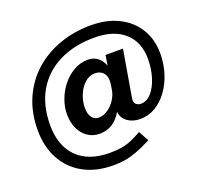

<svg xmlns="http://www.w3.org/2000/svg" viewBox="-146 -874 1256 1201"><g transform="rotate(-20 482.5 -274.0)"><path d="M414 162Q297 162 213.5 116Q130 70 85 -13Q40 -96 40 -206Q40 -323 81.5 -416.5Q123 -510 196.5 -575.5Q270 -641 367.5 -675.5Q465 -710 576 -710Q682 -710 760.5 -670.5Q839 -631 882 -560Q925 -489 925 -396Q925 -328 905.5 -266Q886 -204 851 -156Q816 -108 769.5 -80.5Q723 -53 669 -53Q618 -53 584 -78Q550 -103 546 -145Q493 -53 398 -53Q354 -53 319.5 -76.5Q285 -100 265.5 -141.5Q246 -183 246 -237Q246 -284 263.5 -332.5Q281 -381 313.5 -422Q346 -463 390 -488.5Q434 -514 486 -514Q522 -514 549 -493.5Q576 -473 589 -437L600 -504H716L663 -193Q658 -166 672 -153.5Q686 -141 704 -141Q743 -141 774 -175.5Q805 -210 823 -267Q841 -324 841 -391Q841 -503 770 -566.5Q699 -630 571 -630Q435 -630 334.5 -579.5Q234 -529 179 -435Q124 -341 124 -209Q124 -72 200 4.5Q276 81 417 81Q464 81 498 75Q532 69 562.5 55.5Q593 42 632 21L669 89Q610 119 568 134.5Q526 150 490 156Q454 162 414 162ZM427 -150Q458 -150 487.5 -170Q517 -190 537.5 -221.5Q558 -253 563 -288Q566 -305 568 -318Q570 -331 570 -342Q570 -378 550.5 -398.5Q531 -419 496 -419Q460 -419 430 -392Q400 -365 382.5 -323Q365 -281 365 -235Q365 -196 381.5 -173Q398 -150 427 -150Z"/></g></svg>

Font: Readex Pro Medium
Style: Regular
Weight: 500
Designer: Bonnie Shaver-Troup, Thomas Jockin
Foundry: Lexend
Version: Version 1.204; ttfautohint (v1.8.4.7-5d5b)